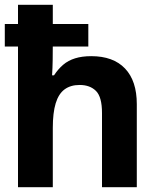

<svg xmlns="http://www.w3.org/2000/svg" viewBox="-20 -780 640 800"><path d="M0 -586V-680H348V-586ZM55 0V-760H200V-595Q200 -562 199.5 -530Q199 -498 197 -466H205Q222 -492 243 -510Q264 -528 293 -537Q322 -546 360 -546Q452 -546 501 -494.5Q550 -443 550 -346V0H405V-309Q405 -376 380 -401Q355 -426 312 -426Q274 -426 249 -407.5Q224 -389 212 -349.5Q200 -310 200 -247V0Z"/></svg>

Font: Noto Sans Mono
Style: Bold
Weight: 700
Designer: Monotype Design Team
Foundry: Monotype Imaging Inc.
Version: Version 2.014